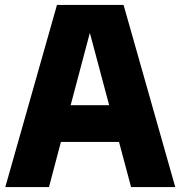

<svg xmlns="http://www.w3.org/2000/svg" viewBox="-20 -760 734 780"><path d="M1.5 0 211.5 -740H482L692 0H512.5L463.5 -183.5H227.5L179 0ZM267 -332.5H423.5L345 -626.5Z"/></svg>

Font: Encode Sans SemiCondensed SemiCondensed ExtraBold
Style: Regular
Weight: 800
Width: 4
Designer: Multiple Designers
Foundry: Impallari Type
Version: Version 3.000; ttfautohint (v1.8.3) -l 8 -r 50 -G 200 -x 14 